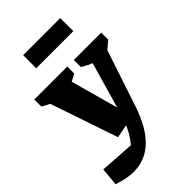

<svg xmlns="http://www.w3.org/2000/svg" viewBox="-304 -824 1120 1120"><g transform="rotate(-45 256.0 -264.0)"><path d="M-27 181 -17 69 197 83Q221 54 236.5 27Q252 0 263 -28.5Q274 -57 285 -91L401 -494H521L377 -61Q333 72 264 138.5Q195 205 99 205Q70 205 38.5 198.5Q7 192 -27 181ZM177 -3 10 -494H195L323 -32ZM143 -386Q103 -394 63.5 -409Q24 -424 -13 -446V-504H259V-446ZM468 -386Q428 -394 388 -409Q348 -424 313 -446V-504H539V-446ZM124 -625V-733H430V-625Z"/></g></svg>

Font: Piazzolla Thin Black
Style: Regular
Weight: 900
Version: Version 2.005